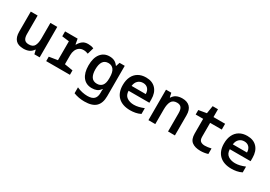

<svg xmlns="http://www.w3.org/2000/svg" viewBox="23 -1696 4155 2957"><g transform="rotate(30 2100.0 -218.0)"><path d="M248 10Q152 10 107 -39.5Q62 -89 62 -184V-542H184V-214Q184 -152 207 -120Q230 -88 287 -88Q360 -88 385.5 -136.5Q411 -185 411 -266V-542H533V0H439L422 -71H416Q388 -28 346.5 -9Q305 10 248 10Z M649 0V-79L799 -103V-439L672 -455V-542H895L912 -448H918Q945 -496 982 -524Q1019 -552 1079 -552Q1102 -552 1128 -548Q1154 -544 1179 -533L1146 -419Q1130 -426 1109 -431Q1088 -436 1064 -436Q1019 -436 987.5 -413Q956 -390 939.5 -351Q923 -312 923 -265V-103L1071 -79V0Z M1466 245Q1364 245 1275 210V105Q1322 127 1371.5 137.5Q1421 148 1464 148Q1546 148 1582 112.5Q1618 77 1618 9V-4Q1618 -19 1618 -31Q1618 -43 1620 -64H1616Q1587 -21 1550 -5.5Q1513 10 1463 10Q1360 10 1303 -63.5Q1246 -137 1246 -269Q1246 -404 1304 -478Q1362 -552 1460 -552Q1511 -552 1548 -534Q1585 -516 1614 -475H1619L1641 -542H1733V-1Q1733 121 1669.5 183Q1606 245 1466 245ZM1498 -88Q1558 -88 1590.5 -128Q1623 -168 1623 -250V-269Q1623 -365 1590 -409.5Q1557 -454 1496 -454Q1431 -454 1399.5 -406.5Q1368 -359 1368 -270Q1368 -182 1399.5 -135Q1431 -88 1498 -88Z M2146 10Q2007 10 1930.5 -63Q1854 -136 1854 -272Q1854 -358 1884.5 -421Q1915 -484 1972.5 -518Q2030 -552 2110 -552Q2222 -552 2284 -484.5Q2346 -417 2346 -299V-239H1976Q1978 -161 2028.5 -126.5Q2079 -92 2153 -92Q2194 -92 2237 -102.5Q2280 -113 2327 -132V-29Q2282 -7 2236 1.5Q2190 10 2146 10ZM2231 -327Q2230 -387 2198 -421.5Q2166 -456 2112 -456Q2058 -456 2022 -422Q1986 -388 1979 -327Z M2467 0V-542H2561L2578 -467H2584Q2633 -552 2756 -552Q2843 -552 2890.5 -503.5Q2938 -455 2938 -358V0H2816V-326Q2816 -393 2792 -423.5Q2768 -454 2716 -454Q2645 -454 2617 -403.5Q2589 -353 2589 -262V0Z M3395 10Q3297 10 3242 -32.5Q3187 -75 3187 -179V-439H3054V-519L3194 -543L3216 -681H3311V-542H3518V-439H3311V-194Q3311 -135 3339 -114Q3367 -93 3415 -93Q3440 -93 3467 -97Q3494 -101 3527 -108V-10Q3462 10 3395 10Z M3946 10Q3807 10 3730.5 -63Q3654 -136 3654 -272Q3654 -358 3684.5 -421Q3715 -484 3772.5 -518Q3830 -552 3910 -552Q4022 -552 4084 -484.5Q4146 -417 4146 -299V-239H3776Q3778 -161 3828.5 -126.5Q3879 -92 3953 -92Q3994 -92 4037 -102.5Q4080 -113 4127 -132V-29Q4082 -7 4036 1.5Q3990 10 3946 10ZM4031 -327Q4030 -387 3998 -421.5Q3966 -456 3912 -456Q3858 -456 3822 -422Q3786 -388 3779 -327Z"/></g></svg>

Font: Noto Sans Mono SemiBold
Style: Regular
Weight: 600
Designer: Monotype Design Team
Foundry: Monotype Imaging Inc.
Version: Version 2.014; ttfautohint (v1.8.4.7-5d5b)